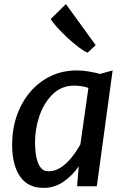

<svg xmlns="http://www.w3.org/2000/svg" viewBox="-20 -907 609 935"><path d="M192.5 8Q115.5 8 77.2 -48.2Q39 -104.5 39 -202.5Q39 -276.5 61.2 -341.8Q83.5 -407 125.2 -457Q167 -507 225 -535.5Q283 -564 355 -564Q380 -564 411 -559Q442 -554 467 -547L528.5 -564L451.5 0H355.5L363.5 -97Q333.5 -53 289.8 -22.5Q246 8 192.5 8ZM216.5 -73Q248 -73 276.2 -91.5Q304.5 -110 328.5 -140Q352.5 -170 371.5 -204L410.5 -479Q378 -490 341 -490Q278.5 -490 235.5 -447Q192.5 -404 171.5 -340.8Q150.5 -277.5 150.5 -214.5Q150.5 -179.5 156 -147Q161.5 -114.5 175.8 -93.8Q190 -73 216.5 -73ZM406.5 -650.5Q389 -657.5 362.5 -677.5Q336 -697.5 308.2 -723.5Q280.5 -749.5 258.2 -774Q236 -798.5 227 -814.5L301 -887L446 -687Z"/></svg>

Font: Merriweather Sans Italic
Style: Regular
Weight: 400
Italic angle: -7.5°
Designer: Eben Sorkin
Foundry: Eben Sorkin
Version: Version 1.008; ttfautohint (v1.7.19-72a1) -l 8 -r 50 -G 200 